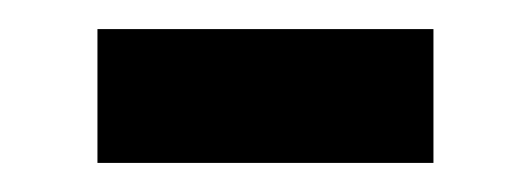

<svg xmlns="http://www.w3.org/2000/svg" viewBox="-20 -363 365 132"><path d="M47 -343H278V-251H47Z"/></svg>

Font: Noto Sans Gurmukhi UI SemiCondensed Medium
Style: Regular
Weight: 500
Width: 4
Designer: Jelle Bosma - Monotype Design Team
Foundry: Monotype Imaging Inc.
Version: Version 2.004; ttfautohint (v1.8.4.7-5d5b)